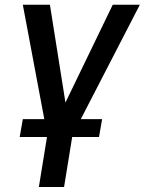

<svg xmlns="http://www.w3.org/2000/svg" viewBox="-20 -565 595 790"><path d="M73.9 -545.5H185.4L249.3 -143.1L443.9 -545.5H555.4L312.5 -74.9H400.2L387.4 -1.4H277L243.6 204.5H139.9L173.3 -1.4H61.1L73.9 -74.9H162.3Z"/></svg>

Font: Karasuma Gothic
Style: Medium Italic
Weight: 500
Italic angle: 9.39998°
Designer: Rasmus Andersson / Ryoko Nishizuka
Foundry: Genbu
Version: Version 1.00